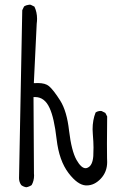

<svg xmlns="http://www.w3.org/2000/svg" viewBox="-20 -809 540 817"><path d="M125 -62.5Q125 -63 124.5 -70.3L122.6 -396H130.9Q170.4 -395 190.9 -349.6Q210.4 -308.1 220.9 -216.8Q231.4 -125.5 271.5 -72.8Q310.1 -22 345.2 -20Q347.2 -20 349.1 -20Q381.8 -20 408.9 -48.8Q436 -77.6 436 -119.6Q436 -122.6 435.5 -136.2Q435.1 -149.9 435.1 -197.3Q435.1 -244.6 436 -313.5L428.2 -328.6L412.6 -336.4Q410.6 -336.9 409.2 -336.9Q395.5 -336.9 386.7 -330.1Q374 -297.9 374 -258.8Q374 -249 375 -238.3Q377.9 -203.1 377.9 -181.4Q377.9 -159.7 377 -145Q374 -105 353.5 -95.7Q349.1 -93.3 344.2 -93.3Q325.7 -93.3 305.7 -128.4Q284.2 -166.5 273.9 -252.9Q264.6 -335.9 236.3 -380.9Q207.5 -426.3 188.5 -442.4Q172.9 -455.6 141.1 -455.6Q137.2 -455.6 124 -455.1L136.2 -708Q137.7 -718.8 137.7 -729Q137.7 -757.3 126.5 -780.8L110.8 -788.6Q108.9 -789.1 106.2 -789.1Q103.5 -789.1 99.6 -788.1Q90.8 -787.1 82.5 -781.7L74.7 -765.6L61 -50.8Q61 -34.7 70.3 -21.5Q79.6 -14.2 91.8 -12.2Q104 -14.2 114.7 -21.5Q125 -39.6 125 -62.5Z"/></svg>

Font: NaikaiFont
Style: Light
Weight: 300
Version: Version 1.89